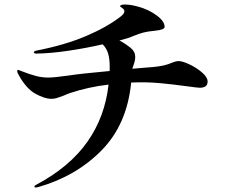

<svg xmlns="http://www.w3.org/2000/svg" viewBox="-20 -791 1040 849"><path d="M898 -431Q898 -416 889 -409.5Q880 -403 863 -403Q854 -403 803 -410Q677 -427 619 -427Q579 -427 560 -426Q542 -241 429.5 -126.5Q317 -12 150 36Q143 38 138 38Q132 38 132 35Q132 30 142 25Q288 -53 366 -163.5Q444 -274 460 -417Q369 -406 291 -380Q279 -376 261 -368Q242 -361 231 -357.5Q220 -354 207 -354Q178 -354 137.5 -376Q97 -398 64 -457Q56 -470 56 -477Q56 -482 60 -482Q62 -482 71 -478Q112 -462 139 -455Q166 -448 194 -448Q218 -448 283 -457Q333 -465 465 -477V-499Q465 -531 458 -554.5Q451 -578 434 -595Q360 -578 282 -566.5Q204 -555 141 -554Q130 -554 130 -559Q130 -565 140 -567Q268 -592 361.5 -632Q455 -672 515 -719Q530 -731 530 -741Q530 -749 520.5 -755.5Q511 -762 511 -763Q511 -771 533 -771Q558 -771 593 -761Q637 -749 672.5 -723Q708 -697 708 -672Q708 -659 664 -655Q634 -652 615.5 -647.5Q597 -643 565 -630Q551 -623 508 -612Q533 -599 558 -579Q578 -563 578 -539Q578 -522 569 -499L565 -487L624 -492Q692 -496 723 -507Q729 -509 744 -515Q759 -521 769 -521Q787 -521 818.5 -506Q850 -491 874 -470Q898 -449 898 -431Z"/></svg>

Font: Shippori Mincho
Style: Bold
Weight: 700
Designer: FONTDASU
Foundry: FONTDASU / Google Inc. / but / Adobe
Version: Version 3.110; ttfautohint (v1.8.3)